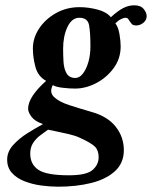

<svg xmlns="http://www.w3.org/2000/svg" viewBox="-20 -466 573 724"><path d="M435 -291Q435 -245 408.5 -209Q382 -173 342.5 -152.5Q303 -132 263 -132Q242 -132 216.5 -135Q191 -138 179 -145Q165 -118 184 -100Q203 -82 241.5 -69.5Q280 -57 325 -44Q386 -27 416.5 12Q447 51 447 100Q447 149 413.5 179.5Q380 210 324 224Q268 238 199 238Q169 238 135.5 233.5Q102 229 72.5 217.5Q43 206 25 186Q7 166 7 136Q7 106 29.5 81Q52 56 84 36Q116 16 142 2Q111 -9 98.5 -26Q86 -43 86 -56Q86 -79 104 -106Q122 -133 154 -161Q123 -178 113.5 -214Q104 -250 104 -283Q104 -323 127.5 -358.5Q151 -394 191 -416.5Q231 -439 280 -439Q313 -439 347.5 -430Q382 -421 398 -401Q424 -425 444.5 -435.5Q465 -446 486 -446Q510 -446 521.5 -432.5Q533 -419 533 -405Q533 -390 520.5 -380Q508 -370 494 -370Q481 -370 476 -376.5Q471 -383 467 -389Q465 -393 462 -396Q459 -399 452 -399Q447 -399 436.5 -394Q426 -389 415 -378Q426 -364 430.5 -337.5Q435 -311 435 -291ZM321 -291Q321 -342 316 -370.5Q311 -399 279 -399Q251 -399 234.5 -364.5Q218 -330 218 -282Q218 -258 219.5 -232.5Q221 -207 231 -189.5Q241 -172 264 -172Q280 -172 293 -189Q306 -206 313.5 -233Q321 -260 321 -291ZM161 23Q149 32 133 43.5Q117 55 105.5 72Q94 89 94 113Q94 154 125 174.5Q156 195 240 195Q306 195 329 175Q352 155 352 127Q352 101 338 87Q324 73 282 54Q266 46 240.5 40Q215 34 192.5 29.5Q170 25 161 23Z"/></svg>

Font: Libertinus Serif Semibold Italic
Style: Regular
Weight: 600
Italic angle: -11.5°
Designer: Philipp H. Poll, Khaled Hosny
Foundry: Caleb Maclennan
Version: Version 7.051;RELEASE